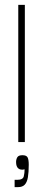

<svg xmlns="http://www.w3.org/2000/svg" viewBox="-20 -583 177 788"><path d="M55 0V-563H82V0ZM40 185V155H51Q74 155 77.5 141Q81 127 81 112Q65 116 55.5 108.5Q46 101 46 82Q46 71 51 62.5Q56 54 72 54Q89 54 93.5 63.5Q98 73 98 93Q98 124 94.5 144.5Q91 165 81.5 175Q72 185 54 185Z"/></svg>

Font: Darker Grotesque Light
Style: Regular
Weight: 300
Designer: Gabriel Lam
Foundry: TypeRant
Version: Version 1.000;gftools[0.9.28]